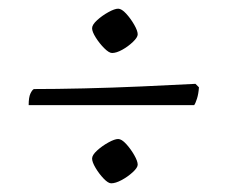

<svg xmlns="http://www.w3.org/2000/svg" viewBox="-20 -498 522 442"><path d="M238 -376Q231 -376 220 -387Q209 -398 200.5 -411.5Q192 -425 192 -433Q192 -441 203.5 -451.5Q215 -462 229.5 -470Q244 -478 252 -478Q260 -478 270.5 -466.5Q281 -455 289 -441Q297 -427 297 -419Q297 -412 286 -401.5Q275 -391 261.5 -383.5Q248 -376 238 -376ZM46 -256Q46 -274 50 -282.5Q54 -291 58 -293Q108 -293 173 -294.5Q238 -296 305.5 -299Q373 -302 430 -305L438 -297Q437 -282 433.5 -271Q430 -260 427 -256ZM236 -76Q229 -76 218.5 -87Q208 -98 200 -111.5Q192 -125 192 -133Q192 -141 203.5 -151.5Q215 -162 229.5 -170Q244 -178 252 -178Q260 -178 270.5 -166.5Q281 -155 289 -141Q297 -127 297 -119Q297 -112 285.5 -101.5Q274 -91 260 -83.5Q246 -76 236 -76Z"/></svg>

Font: Texturina 72pt ExtraLight
Style: Regular
Weight: 200
Designer: Guillermo Torres Carreño
Foundry: Omnibus-Type
Version: Version 1.002; ttfautohint (v1.8.3)